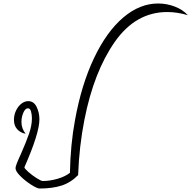

<svg xmlns="http://www.w3.org/2000/svg" viewBox="-20 -1077 1097 1101"><path d="M69 -113Q69 -128 99 -192Q129 -260 146 -308.5Q163 -357 163 -398Q163 -419 158 -437.5Q153 -456 140 -456Q125 -456 114 -431Q103 -406 103 -377Q103 -340 127 -310Q98 -315 79 -335.5Q60 -356 60 -390Q60 -417 71.5 -442Q83 -467 102 -482Q121 -497 142 -497Q174 -497 190 -464Q206 -431 206 -393Q206 -313 120 -118Q120 -111 142 -91.5Q164 -72 190 -55.5Q216 -39 225 -39Q265 -39 309 -51.5Q353 -64 381 -86Q384 -247 410 -388Q447 -592 519 -743.5Q591 -895 686 -976Q781 -1057 887 -1057Q936 -1057 982 -1039.5Q1028 -1022 1057 -990Q996 -1008 939 -1008Q758 -1008 638 -836.5Q518 -665 464 -390Q434 -238 428 -73Q386 -30 333.5 -13Q281 4 207 4Q193 4 158.5 -18Q124 -40 96.5 -67.5Q69 -95 69 -113Z"/></svg>

Font: Charmonman
Style: Regular
Weight: 400
Designer: Ekaluck Peanpanawate
Foundry: Cadson Demak Co.,Ltd.
Version: Version 1.000; ttfautohint (v1.6)